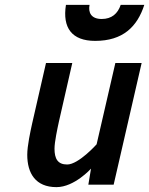

<svg xmlns="http://www.w3.org/2000/svg" viewBox="-20 -759 613 789"><path d="M251 -739C236 -645 275 -591 371 -591C485 -591 544 -649 573 -739H476C464 -703 439 -681 398 -681C354 -681 342 -708 348 -739H251ZM377 -166C377 -166 303 -83 256 -83C217 -83 204 -107 204 -148C204 -176 216 -231 222 -259L277 -500H169L112 -251C105 -219 92 -160 92 -123C92 -47 126 10 212 10C286 10 354 -66 354 -66L343 0H447L562 -500H454Z"/></svg>

Font: RazerF5 SemiBold
Style: Italic
Weight: 600
Foundry: Razer Inc.
Version: Version 2